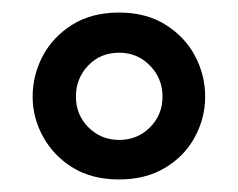

<svg xmlns="http://www.w3.org/2000/svg" viewBox="-20 -742 380 306"><path d="M170 -456Q127 -456 96.5 -474.5Q66 -493 49 -523.5Q32 -554 32 -588Q32 -622 48 -652.5Q64 -683 95 -702.5Q126 -722 170 -722Q213 -722 244 -702.5Q275 -683 291 -652.5Q307 -622 307 -588Q307 -554 290.5 -523.5Q274 -493 243 -474.5Q212 -456 170 -456ZM170 -519Q199 -519 219 -539Q239 -559 239 -588Q239 -617 219 -637.5Q199 -658 170 -658Q140 -658 120.5 -637.5Q101 -617 101 -588Q101 -559 121 -539Q141 -519 170 -519Z"/></svg>

Font: Georama ExtraExtended
Style: Regular
Weight: 400
Width: 8
Designer: Jean-Baptiste Levee
Foundry: Production Type
Version: Version 1.000